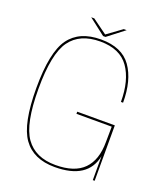

<svg xmlns="http://www.w3.org/2000/svg" viewBox="-141 -865 838 967"><g transform="rotate(20 278.0 -382.0)"><path d="M265 4Q442 4 468.5 -128.5V0H478.5V-297H277V-285.5H466L465 -203Q465 -106.5 416 -56.8Q367 -7 265 -7Q157 -7 105.5 -79.5Q54 -152 54 -339Q54 -526.5 105.5 -597.8Q157 -669 266 -669Q372 -669 419.5 -601.5Q467 -534 467 -418.5H478.5Q478.5 -538.5 428.8 -609.2Q379 -680 266 -680Q150.5 -680 96.5 -605.5Q42.5 -531 42.5 -339Q42.5 -147.5 96.5 -71.8Q150.5 4 265 4ZM269 -699.5H282L370.5 -768H355L276 -710.5L197 -768H180.5Z"/></g></svg>

Font: Anybody UltraCondensed Thin Thin
Style: Regular
Weight: 250
Version: Version 1.111